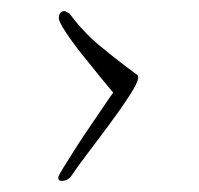

<svg xmlns="http://www.w3.org/2000/svg" viewBox="-20 -455 358 346"><path d="M91 -129Q85 -129 85 -135Q85 -138 94 -152.5Q103 -167 116 -187.5Q129 -208 143.5 -229Q158 -250 169 -266.5Q180 -283 184 -288Q178 -295 162.5 -314Q147 -333 129 -355.5Q111 -378 98.5 -397Q86 -416 86 -422Q86 -435 97 -435L105 -431Q130 -397 161 -371.5Q192 -346 226 -321Q229 -320 229 -315Q229 -307 213.5 -283Q198 -259 176.5 -230Q155 -201 136 -176Q117 -151 110 -140Q103 -129 91 -129Z"/></svg>

Font: Inspiration
Style: Regular
Weight: 400
Designer: Robert E. Leuschke
Foundry: Robert E. Leuschke
Version: Version 2.010; ttfautohint (v1.8.3)